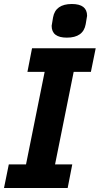

<svg xmlns="http://www.w3.org/2000/svg" viewBox="-24 -939 498 959"><path d="M310 -751Q234 -751 234 -810Q234 -813 241 -852Q253 -919 335 -919Q411 -919 411 -860Q411 -857 404 -818Q392 -751 310 -751ZM314 0H-4L20 -118H106L199 -580H113L136 -698H454L430 -580H344L251 -118H337Z"/></svg>

Font: Aneliza
Style: Bold Italic
Weight: 700
Italic angle: -11.31°
Designer: Mike Abbink, Paul van der Laan, Pieter van Rosmalen
Foundry: Bold Monday
Version: Version 3.0